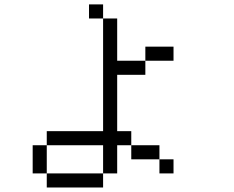

<svg xmlns="http://www.w3.org/2000/svg" viewBox="-20 -832 1040 852"><path d="M437.5 -750H375V-812.5H437.5ZM125 -187.5H187.5V-62.5H125ZM187.5 -62.5H437.5V0H187.5ZM187.5 -250H437.5V-750H500V-562.5H625V-500H500V-250H562.5V-187.5H500V-62.5H437.5V-187.5H187.5ZM562.5 -187.5H687.5V-125H562.5ZM625 -625H750V-562.5H625ZM687.5 -125H750V-62.5H687.5Z"/></svg>

Font: 寒蝉点阵体 16px
Style: Regular
Weight: 400
Designer: Designed by Warren2060
Foundry: ChillType
Version: Version 1.000